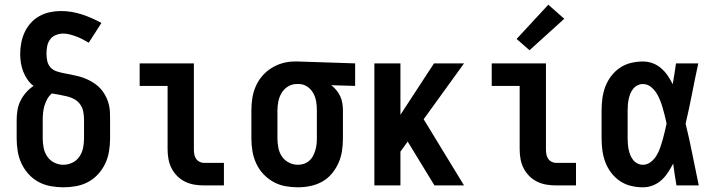

<svg xmlns="http://www.w3.org/2000/svg" viewBox="-20 -790 3040 818"><path d="M250 8Q223 8 195.5 3Q168 -2 144 -15Q120 -28 101.5 -48.5Q83 -69 71.5 -93.5Q60 -118 55.5 -145.5Q51 -173 51 -200V-279Q51 -300 54.5 -321Q58 -342 67.5 -361Q77 -380 91 -396Q105 -412 123 -424Q108 -435 97 -451Q86 -467 79 -485Q72 -503 69 -522Q66 -541 66 -560Q66 -583 70.5 -607Q75 -631 85 -652.5Q95 -674 111 -692Q127 -710 148 -721.5Q169 -733 192.5 -738Q216 -743 239 -743Q285 -743 329 -728.5Q373 -714 412 -692L358 -608Q346 -615 333 -622Q320 -629 306.5 -634Q293 -639 278.5 -643Q264 -647 250 -647Q234 -647 218.5 -641Q203 -635 193.5 -622Q184 -609 181 -593Q178 -577 178 -561Q178 -545 181.5 -529.5Q185 -514 195.5 -502.5Q206 -491 221.5 -486Q237 -481 252.5 -478Q268 -475 283.5 -472Q299 -469 314.5 -465Q330 -461 344.5 -455Q359 -449 372.5 -441Q386 -433 398 -422.5Q410 -412 419 -399Q428 -386 434.5 -371.5Q441 -357 444.5 -341.5Q448 -326 448.5 -310.5Q449 -295 449 -279V-200Q449 -173 444.5 -145.5Q440 -118 428.5 -93.5Q417 -69 398.5 -48.5Q380 -28 356 -15Q332 -2 304.5 3Q277 8 250 8ZM250 -88Q270 -88 288.5 -97Q307 -106 318.5 -123Q330 -140 334 -160Q338 -180 338 -200V-279Q338 -296 335 -313Q332 -330 322.5 -344Q313 -358 298.5 -366.5Q284 -375 267.5 -379Q251 -383 234.5 -386Q218 -389 201 -392Q189 -382 181.5 -368.5Q174 -355 169.5 -340Q165 -325 163.5 -309.5Q162 -294 162 -279V-200Q162 -180 166 -160Q170 -140 181.5 -123Q193 -106 211.5 -97Q230 -88 250 -88Z M849 0Q828 0 807.5 -3.5Q787 -7 768.5 -16Q750 -25 735 -40Q720 -55 710.5 -74Q701 -93 697.5 -113.5Q694 -134 694 -155V-424H575V-520H806V-155Q806 -144 807.5 -134Q809 -124 814.5 -115Q820 -106 829.5 -101Q839 -96 849 -96H934V0Z M1249 8Q1222 8 1195 3Q1168 -2 1144 -15.5Q1120 -29 1101.5 -49Q1083 -69 1071.5 -94Q1060 -119 1055.5 -146Q1051 -173 1051 -200V-320Q1051 -346 1055 -372Q1059 -398 1069.5 -422Q1080 -446 1097 -466Q1114 -486 1136.5 -500Q1159 -514 1184 -521Q1209 -528 1235 -528Q1239 -528 1242.5 -528Q1246 -528 1250 -528L1493 -520V-424L1391 -427Q1403 -418 1413 -406Q1423 -394 1429.5 -380Q1436 -366 1438.5 -350.5Q1441 -335 1441 -320V-200Q1441 -173 1437 -146.5Q1433 -120 1422 -95.5Q1411 -71 1393.5 -50Q1376 -29 1352.5 -16Q1329 -3 1302.5 2.5Q1276 8 1249 8ZM1249 -88Q1262 -88 1274.5 -92Q1287 -96 1297 -104.5Q1307 -113 1313 -124.5Q1319 -136 1323 -148.5Q1327 -161 1328.5 -174Q1330 -187 1330 -200V-320Q1330 -339 1327 -357.5Q1324 -376 1315 -392.5Q1306 -409 1290.5 -420Q1275 -431 1256 -432H1250Q1248 -432 1246.5 -432Q1245 -432 1244 -432Q1224 -432 1207 -421.5Q1190 -411 1180 -394.5Q1170 -378 1166 -358.5Q1162 -339 1162 -320V-200Q1162 -180 1166 -160Q1170 -140 1181 -123.5Q1192 -107 1210.5 -97.5Q1229 -88 1249 -88Z M1575 0V-520H1686V-301L1829 -520H1957L1785 -282L1957 0H1831L1718 -185L1717 -187L1686 -144V0Z M2349 0Q2328 0 2307.5 -3.5Q2287 -7 2268.5 -16Q2250 -25 2235 -40Q2220 -55 2210.5 -74Q2201 -93 2197.5 -113.5Q2194 -134 2194 -155V-424H2075V-520H2306V-155Q2306 -144 2307.5 -134Q2309 -124 2314.5 -115Q2320 -106 2329.5 -101Q2339 -96 2349 -96H2434V0ZM2236 -576 2181 -624 2316 -770 2384 -710Z M2719 8Q2694 8 2668.5 2Q2643 -4 2621.5 -18.5Q2600 -33 2584 -54Q2568 -75 2559 -99Q2550 -123 2546.5 -148.5Q2543 -174 2543 -200V-320Q2543 -346 2546.5 -371.5Q2550 -397 2559 -421Q2568 -445 2584 -466Q2600 -487 2621.5 -501.5Q2643 -516 2668.5 -522Q2694 -528 2719 -528Q2741 -528 2761 -520.5Q2781 -513 2797 -499Q2813 -485 2825 -467.5Q2837 -450 2846 -431Q2850 -454 2853.5 -476Q2857 -498 2860 -520H2955Q2941 -456 2928.5 -391.5Q2916 -327 2901 -263Q2917 -198 2930 -132Q2943 -66 2957 0H2862Q2858 -23 2854.5 -46.5Q2851 -70 2848 -93Q2838 -74 2826 -55.5Q2814 -37 2798 -22.5Q2782 -8 2761.5 0Q2741 8 2719 8ZM2719 -88Q2737 -88 2752 -99.5Q2767 -111 2776.5 -126.5Q2786 -142 2792 -159Q2798 -176 2803 -193.5Q2808 -211 2812 -228.5Q2816 -246 2820 -264Q2816 -281 2812 -298Q2808 -315 2803 -331.5Q2798 -348 2791.5 -364.5Q2785 -381 2775.5 -395.5Q2766 -410 2751.5 -421Q2737 -432 2719 -432Q2707 -432 2696 -426.5Q2685 -421 2677.5 -411.5Q2670 -402 2665.5 -391Q2661 -380 2658.5 -368Q2656 -356 2655 -344Q2654 -332 2654 -320V-200Q2654 -188 2655 -176Q2656 -164 2658.5 -152Q2661 -140 2665.5 -129Q2670 -118 2677.5 -108.5Q2685 -99 2696 -93.5Q2707 -88 2719 -88Z"/></svg>

Font: Iosevka SS04
Style: Bold
Weight: 700
Monospace: yes
Designer: Belleve Invis
Foundry: Belleve Invis
Version: Version 19.0.0; ttfautohint (v1.8.4)